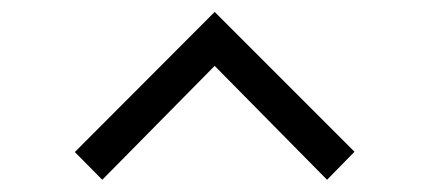

<svg xmlns="http://www.w3.org/2000/svg" viewBox="-20 -756 710 322"><path d="M105.5 -501 151.5 -454.5 340 -645.5 528.5 -454.5 574.5 -501.5 340 -736Z"/></svg>

Font: Eudonet
Style: Regular
Weight: 400
Designer: Mikhail Sharanda
Foundry: Mikhail Sharanda
Version: Version 4.503;Glyphs 3.1.2 (3151)